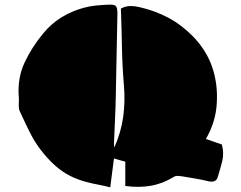

<svg xmlns="http://www.w3.org/2000/svg" viewBox="-20 -768 1040 829"><path d="M869 -168Q905 -156 938 -144Q948 -106 939.5 -72Q931 -38 920 -3Q913 21 882 15Q853 8 823.5 3Q794 -2 764 -7Q756 -8 747 -8.5Q738 -9 730 -4Q683 25 631.5 34Q580 43 521 35V-70Q508 -73 497 -76.5Q486 -80 472 -84Q465 -25 456 41Q430 34 405.5 29.5Q381 25 358 19Q277 -1 221 -50.5Q165 -100 124 -168Q107 -199 92 -230.5Q77 -262 63 -293Q62 -298 61.5 -303.5Q61 -309 61 -314Q61 -323 61.5 -332Q62 -341 61 -350Q55 -431 86 -497.5Q117 -564 166 -623Q201 -666 246 -693.5Q291 -721 344 -735Q370 -742 397.5 -744.5Q425 -747 451 -748Q475 -749 481 -741Q487 -733 487 -710Q485 -622 483.5 -533Q482 -444 480 -355Q479 -303 476.5 -250.5Q474 -198 472 -146Q471 -143 474 -132Q503 -198 512 -264Q521 -330 515 -400Q508 -483 506.5 -565.5Q505 -648 502 -731Q523 -742 543.5 -742Q564 -742 583 -737Q649 -722 706.5 -691.5Q764 -661 813 -611Q872 -550 896.5 -477.5Q921 -405 916 -323Q912 -242 869 -168Z"/></svg>

Font: Palette Mosaic
Style: Regular
Weight: 400
Designer: Shibuyafont
Version: Version 1.001